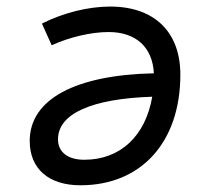

<svg xmlns="http://www.w3.org/2000/svg" viewBox="-20 -547 626 577"><path d="M306.6 -450.7C388.7 -450.7 438.5 -404.8 442.4 -326.7C208 -321.8 69.3 -249.5 69.3 -123.5C69.3 -40 126 9.8 221.7 9.8C404.8 9.8 522 -120.1 522 -322.8C522 -451.2 443.8 -527.3 311 -527.3C245.1 -527.3 169.4 -508.3 106 -476.1L135.3 -411.1C190.9 -436 254.4 -450.7 306.6 -450.7ZM437.5 -256.3C417.5 -139.2 342.3 -66.9 233.4 -66.9C183.1 -66.9 154.3 -90.3 154.3 -128.4C154.3 -206.1 257.3 -250.5 437.5 -256.3Z"/></svg>

Font: Cascadia Mono NF SemiLight
Style: Italic
Weight: 350
Italic angle: -10°
Monospace: yes
Designer: Aaron Bell
Foundry: Saja Typeworks
Version: Version 2404.023